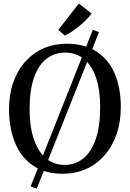

<svg xmlns="http://www.w3.org/2000/svg" viewBox="-20 -1008 762 1126"><path d="M524.5 -833.5 560.5 -819.5 195.5 98.5 159.5 85.5ZM354.5 11Q247 12.5 175.5 -35.8Q104 -84 68.5 -169.8Q33 -255.5 33 -367Q33 -455.5 58.2 -526.2Q83.5 -597 129 -647.5Q174.5 -698 236 -724.8Q297.5 -751.5 369.5 -751.5Q475.5 -751.5 546.2 -705.5Q617 -659.5 652.8 -576Q688.5 -492.5 688.5 -380Q688.5 -292 663.5 -220.5Q638.5 -149 593.5 -97.5Q548.5 -46 487.5 -18Q426.5 10 354.5 11ZM359 -41Q421.5 -41 468.5 -79Q515.5 -117 541.5 -192.2Q567.5 -267.5 567.5 -379.5Q567.5 -479.5 543.5 -551Q519.5 -622.5 473.5 -661Q427.5 -699.5 361.5 -699.5Q299 -699.5 252.2 -663Q205.5 -626.5 179.5 -552.8Q153.5 -479 153.5 -367.5Q153.5 -267.5 177.5 -194.5Q201.5 -121.5 247.2 -81.2Q293 -41 359 -41ZM360 -800 322 -832.5 442.5 -987.5 517.5 -928.5Q504 -910.5 484.8 -891.2Q465.5 -872 443.8 -854.2Q422 -836.5 400.5 -822.2Q379 -808 361 -800Z"/></svg>

Font: Merriweather 20pt
Style: Regular
Weight: 400
Version: Version 2.100